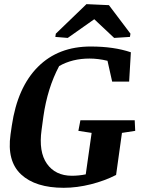

<svg xmlns="http://www.w3.org/2000/svg" viewBox="-20 -896 702 927"><path d="M418.9 -671.4Q529.3 -671.4 611.8 -643.6L603.5 -502H521.5L499 -602.5Q454.1 -613.3 412.1 -613.3Q329.1 -613.3 265.6 -577.1Q209 -470.7 189.5 -333.5L180.7 -268.6Q166 -163.1 206.5 -105.5Q247.1 -47.9 326.2 -47.4Q360.8 -47.4 394 -54.2L422.4 -254.4L358.4 -264.2L368.2 -315.4H630.4L632.8 -264.2L568.8 -254.4L540.5 -51.3Q486.3 -23.4 418.9 -6.3Q351.6 10.7 287.6 10.7Q151.4 10.7 82 -53.7Q12.7 -118.2 30.8 -246.6L37.1 -290Q64.5 -474.6 163.1 -573.2Q261.7 -671.9 418.9 -671.4ZM607.4 -717.8 531.2 -712.9 435.1 -803.2 307.1 -712.9 247.1 -717.8 249.5 -733.4 397.5 -876 505.9 -871.1 609.9 -733.4Z"/></svg>

Font: NoticiaText-BoldItalic
Style: Bold Italic
Weight: 700
Italic angle: -8°
Designer: JM Sole
Foundry: JM Sole
Version: Version 1.003